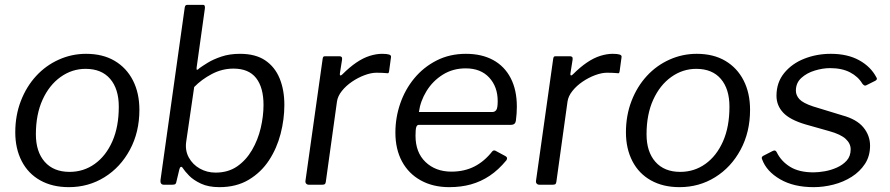

<svg xmlns="http://www.w3.org/2000/svg" viewBox="-20 -762 3670 792"><path d="M264 10Q196 10 146 -18Q96 -46 69.5 -97.5Q43 -149 43 -216Q43 -286 66 -345.5Q89 -405 129 -448.5Q169 -492 222.5 -516Q276 -540 335 -540Q404 -540 453 -511Q502 -482 528.5 -430Q555 -378 555 -309Q555 -217 516 -144.5Q477 -72 411 -31Q345 10 264 10ZM267 -53Q325 -53 371 -86Q417 -119 443.5 -179Q470 -239 470 -322Q470 -395 434.5 -436.5Q399 -478 333 -478Q277 -478 230 -444.5Q183 -411 155.5 -350.5Q128 -290 128 -208Q128 -136 164.5 -94.5Q201 -53 267 -53Z M656 0Q648 0 644.5 -5Q641 -10 642 -19L742 -731Q743 -737 745.5 -739.5Q748 -742 753 -742H817Q823 -742 824.5 -737.5Q826 -733 825 -726L791 -483Q790 -474 793 -474Q796 -474 803 -481Q814 -489 836.5 -503Q859 -517 893 -528.5Q927 -540 970 -540Q1034 -540 1074 -513Q1114 -486 1133.5 -438.5Q1153 -391 1153 -329Q1153 -270 1137.5 -210Q1122 -150 1089.5 -100.5Q1057 -51 1006 -20.5Q955 10 885 10Q840 10 809 -4.5Q778 -19 760 -37.5Q742 -56 733 -70Q730 -75 726 -73.5Q722 -72 720 -64L708 -14Q707 -6 703.5 -3Q700 0 690 0ZM748 -177Q743 -141 759 -112Q775 -83 804.5 -66.5Q834 -50 869 -50Q921 -50 958 -75.5Q995 -101 1019.5 -143Q1044 -185 1055.5 -234Q1067 -283 1067 -329Q1067 -401 1036.5 -440Q1006 -479 943 -479Q896 -479 853.5 -456.5Q811 -434 781 -403Z M1254 0Q1247 0 1243 -4.5Q1239 -9 1240 -16L1311 -520Q1312 -526 1314 -528Q1316 -530 1321 -530H1380Q1386 -530 1389 -527Q1392 -524 1391 -516L1382 -459Q1381 -452 1384 -451Q1387 -450 1392 -455Q1422 -485 1450 -504Q1478 -523 1505 -531.5Q1532 -540 1556 -540Q1576 -540 1585 -537Q1594 -534 1593 -527L1585 -468Q1584 -463 1582.5 -461Q1581 -459 1578 -460Q1568 -461 1556.5 -461.5Q1545 -462 1533 -462Q1511 -462 1484 -452Q1457 -442 1432 -425Q1407 -408 1390 -386.5Q1373 -365 1370 -343L1324 -12Q1323 -5 1320 -2.5Q1317 0 1308 0H1254Z M1833 10Q1766 10 1715.5 -18Q1665 -46 1638 -96.5Q1611 -147 1611 -215Q1611 -277 1631 -335Q1651 -393 1689 -439Q1727 -485 1781 -512.5Q1835 -540 1902 -540Q1967 -540 2014 -514.5Q2061 -489 2086.5 -440Q2112 -391 2112 -322Q2112 -308 2111 -293.5Q2110 -279 2108 -264Q2107 -256 2102 -251.5Q2097 -247 2087 -247H1708Q1700 -247 1697 -237.5Q1694 -228 1694 -202Q1694 -133 1735.5 -93.5Q1777 -54 1842 -54Q1895 -54 1936.5 -75Q1978 -96 2011 -138Q2015 -142 2019 -141.5Q2023 -141 2026 -139L2065 -118Q2076 -112 2069 -101Q2036 -61 2000 -37Q1964 -13 1923 -1.5Q1882 10 1833 10ZM2011 -300Q2021 -300 2027 -308Q2033 -316 2033 -345Q2033 -404 1998 -442Q1963 -480 1901 -480Q1848 -480 1806.5 -454Q1765 -428 1739.5 -386.5Q1714 -345 1708 -300Z M2205 0Q2198 0 2194 -4.5Q2190 -9 2191 -16L2262 -520Q2263 -526 2265 -528Q2267 -530 2272 -530H2331Q2337 -530 2340 -527Q2343 -524 2342 -516L2333 -459Q2332 -452 2335 -451Q2338 -450 2343 -455Q2373 -485 2401 -504Q2429 -523 2456 -531.5Q2483 -540 2507 -540Q2527 -540 2536 -537Q2545 -534 2544 -527L2536 -468Q2535 -463 2533.5 -461Q2532 -459 2529 -460Q2519 -461 2507.5 -461.5Q2496 -462 2484 -462Q2462 -462 2435 -452Q2408 -442 2383 -425Q2358 -408 2341 -386.5Q2324 -365 2321 -343L2275 -12Q2274 -5 2271 -2.5Q2268 0 2259 0H2205Z M2783 10Q2715 10 2665 -18Q2615 -46 2588.5 -97.5Q2562 -149 2562 -216Q2562 -286 2585 -345.5Q2608 -405 2648 -448.5Q2688 -492 2741.5 -516Q2795 -540 2854 -540Q2923 -540 2972 -511Q3021 -482 3047.5 -430Q3074 -378 3074 -309Q3074 -217 3035 -144.5Q2996 -72 2930 -31Q2864 10 2783 10ZM2786 -53Q2844 -53 2890 -86Q2936 -119 2962.5 -179Q2989 -239 2989 -322Q2989 -395 2953.5 -436.5Q2918 -478 2852 -478Q2796 -478 2749 -444.5Q2702 -411 2674.5 -350.5Q2647 -290 2647 -208Q2647 -136 2683.5 -94.5Q2720 -53 2786 -53Z M3336 10Q3254 10 3198 -22.5Q3142 -55 3124 -104Q3119 -114 3128 -119L3167 -139Q3173 -142 3177 -141Q3181 -140 3184 -134Q3202 -97 3239 -74Q3276 -51 3336 -51Q3356 -51 3382 -55.5Q3408 -60 3432.5 -71Q3457 -82 3473 -100Q3489 -118 3489 -146Q3489 -170 3468.5 -189Q3448 -208 3401 -221L3302 -249Q3238 -268 3210.5 -297.5Q3183 -327 3183 -367Q3183 -422 3215 -461Q3247 -500 3298 -520Q3349 -540 3407 -540Q3476 -540 3524 -513.5Q3572 -487 3595 -443Q3598 -439 3597 -435.5Q3596 -432 3591 -429L3553 -410Q3549 -408 3545.5 -409.5Q3542 -411 3537 -417Q3520 -446 3486.5 -463.5Q3453 -481 3404 -481Q3374 -481 3341 -471Q3308 -461 3285.5 -440.5Q3263 -420 3263 -388Q3263 -369 3277.5 -353Q3292 -337 3334 -323L3455 -286Q3514 -270 3541.5 -236.5Q3569 -203 3569 -161Q3569 -118 3548 -86Q3527 -54 3493 -32.5Q3459 -11 3418 -0.5Q3377 10 3336 10Z"/></svg>

Font: Libre Franklin
Style: Italic
Weight: 400
Italic angle: -8°
Designer: Pablo Impallari, Rodrigo Fuenzalida, Nhung Nguyen
Foundry: Impallari Type
Version: Version 3.000